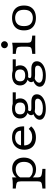

<svg xmlns="http://www.w3.org/2000/svg" viewBox="1310 -1978 861 3520"><g transform="rotate(-90 1740.0 -217.5)"><path d="M212.1 183.9Q158.9 183.9 120.2 184.7Q81.5 185.5 44.4 186.3V129.8L93.5 125Q143.5 120.2 159.7 104Q175.8 87.9 175.8 43.5V-206.5H248.4V43.5Q248.4 73.4 256.9 89.5Q265.3 105.6 288.7 113.3Q312.1 121 354.8 125L404.8 129.8V186.3Q376.6 185.5 347.6 185.1Q318.5 184.7 285.9 184.3Q253.2 183.9 212.1 183.9ZM412.1 -424.2Q472.6 -424.2 517.3 -398Q562.1 -371.8 586.7 -323.8Q611.3 -275.8 611.3 -210.5Q611.3 -142.7 584.7 -92.3Q558.1 -41.9 510.1 -14.1Q462.1 13.7 397.6 13.7Q344.4 13.7 302.8 -6Q261.3 -25.8 234.7 -62.9L246 -112.9Q262.1 -82.3 299.6 -63.7Q337.1 -45.2 383.9 -45.2Q454.8 -45.2 494 -87.5Q533.1 -129.8 533.1 -207.3Q533.1 -280.6 497.2 -320.2Q461.3 -359.7 395.2 -359.7Q341.1 -359.7 299.6 -333.1Q258.1 -306.5 239.5 -258.9L233.1 -317.7Q254 -367.7 302.4 -396Q350.8 -424.2 412.1 -424.2ZM175.8 -206.5V-263.7Q175.8 -312.9 159.7 -330.6Q143.5 -348.4 93.5 -353.2L44.4 -358.1V-414.5Q55.6 -413.7 72.6 -413.3Q89.5 -412.9 109.7 -412.9Q148.4 -412.9 185.1 -415.7Q221.8 -418.5 248.4 -424.2V-414.5V-206.5Z M980.6 11.3Q912.1 11.3 861.3 -13.7Q810.5 -38.7 783.1 -86.3Q755.6 -133.9 755.6 -200.8Q755.6 -268.5 782.7 -319.4Q809.7 -370.2 860.1 -398.4Q910.5 -426.6 979.8 -426.6Q1050 -426.6 1096 -402Q1141.9 -377.4 1163.7 -328.2Q1185.5 -279 1183.1 -204.8H800L799.2 -262.1H1104Q1105.6 -296.8 1091.1 -320.6Q1076.6 -344.4 1048 -357.3Q1019.4 -370.2 978.2 -370.2Q916.1 -370.2 878.2 -337.9Q840.3 -305.6 833.9 -247.6L836.3 -245.2Q835.5 -239.5 834.7 -229.8Q833.9 -220.2 833.9 -209.7Q833.9 -136.3 873.8 -96.8Q913.7 -57.3 987.9 -57.3Q1035.5 -57.3 1071 -72.2Q1106.5 -87.1 1137.1 -120.2L1183.9 -76.6Q1150 -33.9 1097.6 -11.3Q1045.2 11.3 980.6 11.3Z M1504.8 192.7Q1412.9 192.7 1358.9 162.9Q1304.8 133.1 1304.8 82.3Q1304.8 43.5 1334.7 11.7Q1364.5 -20.2 1423.4 -42.7L1479 -18.5Q1432.3 -8.1 1405.6 17.3Q1379 42.7 1379 70.2Q1379 102.4 1416.1 120.6Q1453.2 138.7 1516.9 138.7Q1568.5 138.7 1608.1 126.6Q1647.6 114.5 1669.8 92.3Q1691.9 70.2 1691.9 41.9Q1691.9 19.4 1675 7.3Q1658.1 -4.8 1627.4 -4.8H1514.5Q1457.3 -4.8 1423 -24.2Q1388.7 -43.5 1388.7 -75.8Q1388.7 -96 1400.8 -113.3Q1412.9 -130.6 1437.9 -145.2L1486.3 -137.9Q1475 -129.8 1469.4 -120.2Q1463.7 -110.5 1463.7 -98.4Q1463.7 -85.5 1477.8 -79Q1491.9 -72.6 1519.4 -72.6H1636.3Q1700.8 -72.6 1736.3 -46.4Q1771.8 -20.2 1771.8 28.2Q1771.8 75.8 1737.5 113.3Q1703.2 150.8 1643.1 171.8Q1583.1 192.7 1504.8 192.7ZM1512.1 -130.6Q1426.6 -130.6 1377.4 -170.6Q1328.2 -210.5 1328.2 -279Q1328.2 -348.4 1377.4 -387.5Q1426.6 -426.6 1512.1 -426.6Q1598.4 -426.6 1647.6 -387.1Q1696.8 -347.6 1696.8 -279Q1696.8 -210.5 1647.6 -170.6Q1598.4 -130.6 1512.1 -130.6ZM1512.1 -185.5Q1566.9 -185.5 1594 -208.5Q1621 -231.5 1621 -279Q1621 -326.6 1594 -349.2Q1566.9 -371.8 1512.1 -371.8Q1457.3 -371.8 1430.6 -349.2Q1404 -326.6 1404 -279Q1404 -231.5 1430.6 -208.5Q1457.3 -185.5 1512.1 -185.5ZM1629.8 -358.1 1525 -414.5H1807.3V-358.1Z M2110.5 192.7Q2018.5 192.7 1964.5 162.9Q1910.5 133.1 1910.5 82.3Q1910.5 43.5 1940.3 11.7Q1970.2 -20.2 2029 -42.7L2084.7 -18.5Q2037.9 -8.1 2011.3 17.3Q1984.7 42.7 1984.7 70.2Q1984.7 102.4 2021.8 120.6Q2058.9 138.7 2122.6 138.7Q2174.2 138.7 2213.7 126.6Q2253.2 114.5 2275.4 92.3Q2297.6 70.2 2297.6 41.9Q2297.6 19.4 2280.6 7.3Q2263.7 -4.8 2233.1 -4.8H2120.2Q2062.9 -4.8 2028.6 -24.2Q1994.4 -43.5 1994.4 -75.8Q1994.4 -96 2006.5 -113.3Q2018.5 -130.6 2043.5 -145.2L2091.9 -137.9Q2080.6 -129.8 2075 -120.2Q2069.4 -110.5 2069.4 -98.4Q2069.4 -85.5 2083.5 -79Q2097.6 -72.6 2125 -72.6H2241.9Q2306.5 -72.6 2341.9 -46.4Q2377.4 -20.2 2377.4 28.2Q2377.4 75.8 2343.1 113.3Q2308.9 150.8 2248.8 171.8Q2188.7 192.7 2110.5 192.7ZM2117.7 -130.6Q2032.3 -130.6 1983.1 -170.6Q1933.9 -210.5 1933.9 -279Q1933.9 -348.4 1983.1 -387.5Q2032.3 -426.6 2117.7 -426.6Q2204 -426.6 2253.2 -387.1Q2302.4 -347.6 2302.4 -279Q2302.4 -210.5 2253.2 -170.6Q2204 -130.6 2117.7 -130.6ZM2117.7 -185.5Q2172.6 -185.5 2199.6 -208.5Q2226.6 -231.5 2226.6 -279Q2226.6 -326.6 2199.6 -349.2Q2172.6 -371.8 2117.7 -371.8Q2062.9 -371.8 2036.3 -349.2Q2009.7 -326.6 2009.7 -279Q2009.7 -231.5 2036.3 -208.5Q2062.9 -185.5 2117.7 -185.5ZM2235.5 -358.1 2130.6 -414.5H2412.9V-358.1Z M2644.4 -206.5V-263.7Q2644.4 -312.9 2628.2 -330.6Q2612.1 -348.4 2562.1 -353.2L2512.9 -358.1V-414.5Q2524.2 -413.7 2541.1 -413.3Q2558.1 -412.9 2578.2 -412.9Q2616.9 -412.9 2653.6 -415.7Q2690.3 -418.5 2716.9 -424.2V-414.5V-206.5ZM2680.6 -2.4Q2627.4 -2.4 2588.7 -1.6Q2550 -0.8 2512.9 0V-56.5L2562.1 -61.3Q2612.1 -66.1 2628.2 -82.3Q2644.4 -98.4 2644.4 -142.7V-206.5H2716.9V-142.7Q2716.9 -98.4 2733.1 -82.3Q2749.2 -66.1 2799.2 -61.3L2848.4 -56.5V0Q2811.3 -0.8 2772.6 -1.6Q2733.9 -2.4 2680.6 -2.4ZM2680.6 -502.4Q2654 -502.4 2635.1 -521Q2616.1 -539.5 2616.1 -565.3Q2616.1 -591.1 2635.1 -609.7Q2654 -628.2 2680.6 -628.2Q2707.3 -628.2 2726.2 -609.7Q2745.2 -591.1 2745.2 -565.3Q2745.2 -539.5 2726.2 -521Q2707.3 -502.4 2680.6 -502.4Z M3171.8 11.3Q3108.1 11.3 3056.5 -11.3Q3004.8 -33.9 2974.2 -81.9Q2943.5 -129.8 2943.5 -207.3Q2943.5 -284.7 2973.8 -333.1Q3004 -381.5 3056 -404Q3108.1 -426.6 3171.8 -426.6Q3236.3 -426.6 3287.5 -404Q3338.7 -381.5 3369 -333.1Q3399.2 -284.7 3399.2 -207.3Q3399.2 -130.6 3369 -82.3Q3338.7 -33.9 3287.5 -11.3Q3236.3 11.3 3171.8 11.3ZM3171.8 -45.2Q3237.1 -45.2 3279 -83.1Q3321 -121 3321 -207.3Q3321 -293.5 3279 -331.9Q3237.1 -370.2 3171.8 -370.2Q3105.6 -370.2 3063.7 -331.9Q3021.8 -293.5 3021.8 -207.3Q3021.8 -121 3063.7 -83.1Q3105.6 -45.2 3171.8 -45.2Z"/></g></svg>

Font: Playfair 5pt SemiExpanded Light
Style: Regular
Weight: 300
Width: 6
Designer: Claus Eggers Sørensen
Foundry: Claus Eggers Sørensen
Version: Version 2.203